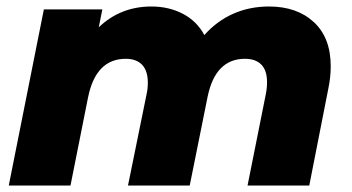

<svg xmlns="http://www.w3.org/2000/svg" viewBox="-20 -571 1085 591"><path d="M998 -367Q998 -334 991 -300L932 0H742L798 -280Q802 -299 802 -318Q802 -354 784.5 -372Q767 -390 734 -390Q643 -390 619 -273L564 0H374L431 -280Q435 -297 435 -317Q435 -353 417.5 -371.5Q400 -390 367 -390Q275 -390 251 -271L197 0H7L115 -542H295L284 -487Q351 -551 446 -551Q500 -551 543 -528.5Q586 -506 609 -463Q647 -506 697.5 -528.5Q748 -551 808 -551Q894 -551 946 -503Q998 -455 998 -367Z"/></svg>

Font: Idrija
Style: Italic
Weight: 800
Italic angle: -11.3°
Designer: Julieta Ulanovsky
Foundry: Julieta Ulanovsky
Version: Version 7.200